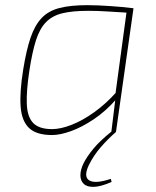

<svg xmlns="http://www.w3.org/2000/svg" viewBox="-20 -512 604 745"><path d="M319 -492Q341 -492 362.5 -491Q384 -490 406.5 -488.5Q429 -487 451.5 -485Q474 -483 498 -480L488 -462Q434 -465 397.5 -467.5Q361 -470 322 -470Q261 -470 222 -460.5Q183 -451 158.5 -426Q134 -401 119.5 -355.5Q105 -310 94 -238Q82 -159 84 -108.5Q86 -58 109 -34.5Q132 -11 182 -11Q215 -11 257.5 -27.5Q300 -44 345.5 -76.5Q391 -109 432 -155V-128Q390 -80 343.5 -49Q297 -18 255 -3Q213 12 182 12Q121 12 92.5 -15.5Q64 -43 60 -99Q56 -155 70 -242Q82 -317 98.5 -365.5Q115 -414 141.5 -442Q168 -470 211 -481Q254 -492 319 -492ZM473 -480H498L430 0H412L427 -122L425 -126ZM413 -2 430 0Q399 27 371.5 58.5Q344 90 325 128Q303 174 326.5 188Q350 202 410 182L413 194Q372 212 345 213Q318 214 305 201.5Q292 189 292 168Q292 147 304 122Q317 96 342 65.5Q367 35 413 -2Z"/></svg>

Font: Exo 2 Thin
Style: Italic
Weight: 250
Italic angle: -8°
Designer: Natanael Gama
Foundry: Natanael Gama
Version: Version 2.010